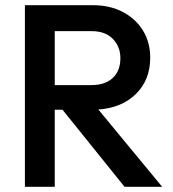

<svg xmlns="http://www.w3.org/2000/svg" viewBox="-20 -720 668 740"><path d="M76 0V-700H338Q404 -700 454 -673.5Q504 -647 531.5 -601.5Q559 -556 559 -498Q559 -412 504 -358Q449 -304 359 -298L605 0H460L221 -297H191V0ZM333 -600H191V-392H332Q385 -392 414.5 -419.5Q444 -447 444 -496Q444 -540 415 -570Q386 -600 333 -600Z"/></svg>

Font: Outfit Medium
Style: Regular
Weight: 500
Designer: Rodrigo Fuenzalida
Foundry: fragTYPE
Version: Version 1.100; ttfautohint (v1.8.4.7-5d5b);gftools[0.9.27]